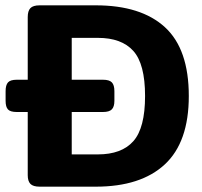

<svg xmlns="http://www.w3.org/2000/svg" viewBox="-20 -700 759 720"><path d="M84 -43V-280H43Q19 -280 10 -289.5Q1 -299 1 -322V-358Q1 -381 10 -391Q19 -401 43 -401H84V-636Q84 -659 94 -669.5Q104 -680 129 -680H339Q509 -680 598.5 -598Q688 -516 688 -340Q688 -167 598 -83.5Q508 0 339 0H129Q104 0 94 -10.5Q84 -21 84 -43ZM347 -121Q436 -121 480 -170.5Q524 -220 524 -340Q524 -460 480 -509Q436 -558 347 -558H249V-401H366Q390 -401 399.5 -391Q409 -381 409 -358V-322Q409 -300 399.5 -290Q390 -280 366 -280H249V-121Z"/></svg>

Font: Mitr Medium
Style: Regular
Weight: 500
Designer: Thanarat Vachiruckul
Foundry: Cadson Demak
Version: Version 1.002